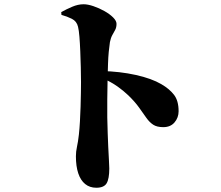

<svg xmlns="http://www.w3.org/2000/svg" viewBox="-20 -826 1040 903"><path d="M433 57Q402 57 380.5 39.5Q359 22 348 -11Q337 -44 337 -91Q337 -113 342 -135.5Q347 -158 351 -193Q354 -221 356 -255.5Q358 -290 359 -325Q360 -360 360.5 -390Q361 -420 361 -439Q361 -471 360 -509.5Q359 -548 357.5 -585.5Q356 -623 353.5 -653.5Q351 -684 347 -700Q341 -726 318 -737.5Q295 -749 269 -756L268 -769Q291 -782 319 -794Q347 -806 373 -806Q393 -806 419.5 -797Q446 -788 471 -774Q496 -760 512 -744Q528 -728 528 -714Q528 -697 521.5 -685Q515 -673 508 -660.5Q501 -648 497 -628Q494 -608 491.5 -582.5Q489 -557 488 -525Q487 -493 486 -455Q485 -404 484.5 -359Q484 -314 484.5 -274Q485 -234 486.5 -200Q488 -166 489 -137Q491 -96 492.5 -69.5Q494 -43 494 -34Q494 15 481.5 36Q469 57 433 57ZM748 -228Q718 -228 700.5 -239.5Q683 -251 668.5 -271.5Q654 -292 634.5 -319.5Q615 -347 583 -378Q561 -399 533 -419Q505 -439 458 -461V-492Q544 -490 618.5 -473.5Q693 -457 739 -430Q777 -408 798.5 -380Q820 -352 820 -303Q820 -273 801 -250.5Q782 -228 748 -228Z"/></svg>

Font: Noto Serif JP ExtraLight Black
Style: Regular
Weight: 900
Version: Version 2.003-H1;hotconv 1.1.1;makeotfexe 2.6.0